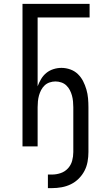

<svg xmlns="http://www.w3.org/2000/svg" viewBox="-20 -755 540 990"><path d="M227 215V145H248Q271 145 293 137.5Q315 130 330.5 113Q346 96 352 74Q358 52 358 29V-202Q358 -217 356.5 -232.5Q355 -248 351 -262.5Q347 -277 340 -290.5Q333 -304 322 -314.5Q311 -325 296 -330Q281 -335 266 -335Q251 -335 236 -330Q221 -325 210 -314.5Q199 -304 192 -290.5Q185 -277 181 -262.5Q177 -248 175.5 -232.5Q174 -217 174 -202V0H96V-735H442V-665H174V-310Q181 -329 192 -347.5Q203 -366 219 -379Q235 -392 255.5 -398.5Q276 -405 297 -405Q320 -405 342.5 -397Q365 -389 381.5 -373Q398 -357 408.5 -336.5Q419 -316 425.5 -293.5Q432 -271 434 -248Q436 -225 436 -202V29Q436 54 431.5 79Q427 104 415.5 126Q404 148 386 166Q368 184 345.5 195Q323 206 298 210.5Q273 215 248 215Z"/></svg>

Font: Iosevka Fixed
Style: Regular
Weight: 400
Monospace: yes
Designer: Belleve Invis
Foundry: Belleve Invis
Version: Version 33.2.4